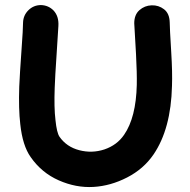

<svg xmlns="http://www.w3.org/2000/svg" viewBox="-20 -737 752 758"><path d="M101 -117Q144 -55 212 -25Q280 5 349 1Q417 -3 482 -36.5Q547 -70 586 -127Q655 -228 659 -398Q661 -450 656 -531Q650 -629 650 -649Q649 -684 627.5 -700.5Q606 -717 578.5 -716Q551 -715 530.5 -697Q510 -679 510 -645Q511 -623 517 -523Q521 -448 520 -402Q517 -273 470 -205Q442 -164 392 -147Q343 -131 293 -144Q243 -157 215 -197Q204 -213 199 -263Q193 -312 196 -391Q197 -427 204 -531Q208 -595 210.5 -634Q213 -673 191 -696Q171 -716 142 -717Q113 -717 92.5 -697Q72 -677 71 -648Q71 -623 65 -541Q58 -443 56 -395Q53 -307 60 -247Q69 -162 101 -117Z"/></svg>

Font: Balsamiq Sans
Style: Bold
Weight: 700
Designer: Michael Angeles
Foundry: Balsamiq SRL
Version: Version 1.020; ttfautohint (v1.8.4.7-5d5b);gftools[0.9.26]